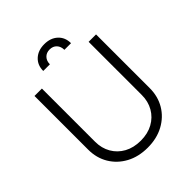

<svg xmlns="http://www.w3.org/2000/svg" viewBox="-252 -1060 1217 1217"><g transform="rotate(-45 356.5 -452.0)"><path d="M565.9 -727.5H632.3V-246.1Q632.3 -171.9 597.7 -113.5Q563 -55.2 500.7 -21.5Q438.5 12.2 356.9 12.2Q274.9 12.2 212.6 -21.5Q150.4 -55.2 115.5 -113.5Q80.6 -171.9 80.6 -246.1V-727.5H147V-250.5Q147 -192.9 173.1 -147.5Q199.2 -102.1 246.3 -76.2Q293.5 -50.3 356.9 -50.3Q419.9 -50.3 466.8 -76.2Q513.7 -102.1 539.8 -147.5Q565.9 -192.9 565.9 -250.5ZM231.9 -800.3Q231.9 -852.5 266.4 -884.3Q300.8 -916 356.4 -916Q412.1 -916 446.5 -884.3Q481 -852.5 481 -800.3H421.4Q421.4 -830.6 403.8 -849.4Q386.2 -868.2 356.4 -868.2Q327.1 -868.2 309.3 -849.4Q291.5 -830.6 291.5 -800.3Z"/></g></svg>

Font: Inter Tight Light
Style: Regular
Weight: 300
Designer: Rasmus Andersson
Foundry: rsms
Version: Version 3.004